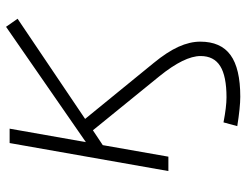

<svg xmlns="http://www.w3.org/2000/svg" viewBox="-109 -460 804 626"><g transform="rotate(-90 293.0 -147.0)"><path d="M290.5 234.4Q256.3 234.4 194.8 224.6L207 179.7Q257.8 189.5 288.6 189.5Q357.9 189.5 390.6 168.9Q423.3 148.4 423.3 105Q423.3 52.2 357.4 -29.3L181.2 -246.1L132.8 -213.9L95.2 0H48.3L139.6 -517.6H186.5L142.6 -269L518.6 -529.3L544.9 -491.7L218.3 -271.5L400.4 -48.3Q436.5 -4.4 453.4 32.7Q470.2 69.8 470.2 104Q470.2 170.9 426.5 202.6Q382.8 234.4 290.5 234.4Z"/></g></svg>

Font: Cascadia Code ExtraLight
Style: Italic
Weight: 200
Italic angle: -10°
Monospace: yes
Designer: Aaron Bell
Foundry: Saja Typeworks
Version: Version 2404.023; ttfautohint (v1.8.4)